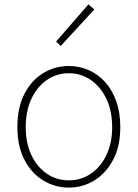

<svg xmlns="http://www.w3.org/2000/svg" viewBox="-20 -840 626 873"><path d="M293 13Q230 13 176.5 -19.5Q123 -52 91 -113.5Q59 -175 59 -262Q59 -351 91 -413Q123 -475 176.5 -507.5Q230 -540 293 -540Q340 -540 382.5 -521.5Q425 -503 457.5 -467.5Q490 -432 508.5 -380Q527 -328 527 -262Q527 -175 494.5 -113.5Q462 -52 409 -19.5Q356 13 293 13ZM293 -20Q349 -20 393.5 -50.5Q438 -81 464 -135.5Q490 -190 490 -262Q490 -335 464 -390Q438 -445 393.5 -476Q349 -507 293 -507Q237 -507 192.5 -476Q148 -445 122.5 -390Q97 -335 97 -262Q97 -190 122.5 -135.5Q148 -81 192.5 -50.5Q237 -20 293 -20ZM256 -631 235 -651 382 -820 409 -797Z"/></svg>

Font: Shanggu Sans SC VF
Style: Regular
Weight: 250
Designer: GuiWonder
Version: Version 1.021